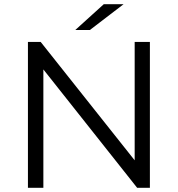

<svg xmlns="http://www.w3.org/2000/svg" viewBox="-20 -901 853 921"><path d="M114 0H188V-568L638 0H699V-700H626V-132L175 -700H114ZM411 -757 573 -881H478L341 -757Z"/></svg>

Font: Malon Grotesk
Style: Regular
Weight: 400
Designer: Julieta Ulanovsky
Foundry: Julieta Ulanovsky
Version: Version 7.200